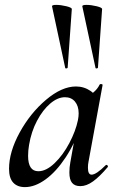

<svg xmlns="http://www.w3.org/2000/svg" viewBox="-20 -753 481 786"><path d="M17 -62Q17 -131 60.5 -210.5Q104 -290 168.5 -344.5Q233 -399 291 -399Q324 -399 351 -380.5Q378 -362 381 -326L327 -357Q343 -359 361 -373.5Q379 -388 388 -407Q390 -409 393 -409Q396 -409 398.5 -407.5Q401 -406 400 -405L342 -89Q340 -80 340 -66Q340 -38 355 -38Q374 -38 413 -77Q414 -78 416 -78Q419 -78 421 -74.5Q423 -71 421 -69Q388 -30 361 -10.5Q334 9 309 9Q286 9 275 -4.5Q264 -18 264 -47Q264 -68 268 -89L293 -229L313 -246Q288 -168 249 -109Q210 -50 166.5 -18.5Q123 13 82 13Q51 13 34 -5.5Q17 -24 17 -62ZM299 -261Q302 -276 302 -289Q302 -319 287 -337Q272 -355 246 -355Q216 -355 185.5 -329Q155 -303 131.5 -258.5Q108 -214 99 -160Q95 -137 95 -115Q95 -52 137 -52Q169 -52 203.5 -85Q238 -118 264 -167.5Q290 -217 299 -261ZM210 -733Q229 -733 251.5 -727.5Q274 -722 274 -716L257 -476Q257 -474 252.5 -473Q248 -472 247 -475L193 -727Q192 -733 210 -733ZM334 -733Q353 -733 375.5 -727.5Q398 -722 398 -716L381 -476Q381 -474 376.5 -473Q372 -472 371 -475L317 -727Q316 -733 334 -733Z"/></svg>

Font: Cormorant Infant SemiBold
Style: Italic
Weight: 600
Italic angle: -10°
Designer: Christian Thalmann (Catharsis Fonts)
Foundry: Catharsis Fonts
Version: Version 4.000